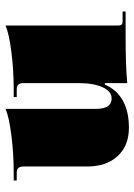

<svg xmlns="http://www.w3.org/2000/svg" viewBox="85 -563 490 700"><g transform="rotate(-90 330.0 -213.0)"><path d="M214 12Q149 12 111 -29Q73 -70 73 -140V-374Q73 -397 50 -397H22V-408H50Q119 -408 186.5 -416.5Q254 -425 283 -438V-109Q283 -51 321 -51Q347 -51 362 -84Q377 -117 377 -172V-374Q377 -397 354 -397H326V-408H354Q423 -408 490.5 -416.5Q558 -425 587 -438V-25Q587 -11 601 -11H638V0H545Q437 0 377 6V-76H372Q333 12 214 12Z"/></g></svg>

Font: Arapey Black-Display
Style: Regular
Weight: 900
Designer: Eduardo Rodriguez Tunni
Foundry: Eduardo Rodriguez Tunni
Version: Version 4.000